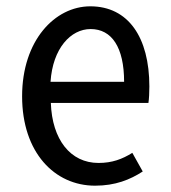

<svg xmlns="http://www.w3.org/2000/svg" viewBox="-20 -576 540 608"><path d="M281 12C345 12 392 -7 432 -33L399 -92C367 -72 335 -60 292 -60C203 -60 145 -134 141 -250H450C452 -263 453 -283 453 -302C453 -458 386 -556 266 -556C154 -556 50 -448 50 -271C50 -93 153 12 281 12ZM140 -317C147 -423 204 -484 267 -484C334 -484 373 -426 373 -317Z"/></svg>

Font: Noto Sans Mono CJK SC
Style: Regular
Weight: 400
Designer: Ryoko NISHIZUKA 西塚涼子 (kana, bopomofo & ideographs); Paul D. Hunt (Latin, Greek & Cyrillic); Sandoll Communications 산돌커뮤니
Foundry: Adobe
Version: Version 2.004;hotconv 1.0.118;makeotfexe 2.5.65603